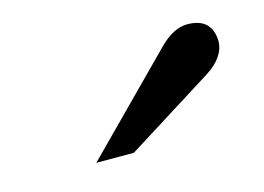

<svg xmlns="http://www.w3.org/2000/svg" viewBox="-42 -699 421 306"><g transform="rotate(-15 169.0 -546.0)"><path d="M147.9 -458H85.9L236.8 -610.4Q260.3 -633.8 282.7 -633.8Q322.8 -633.8 324.2 -595.7Q324.2 -569.3 292.5 -548.8Z"/></g></svg>

Font: Potro Sans Bangla SemiBold
Style: Regular
Weight: 600
Designer: Jayed Ahsan Saad
Foundry: Codepotro
Version: Potro Sans Bangla;Version 0.996;CodepotroFonts;